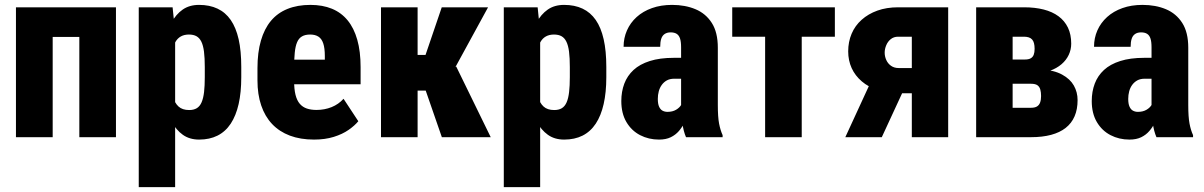

<svg xmlns="http://www.w3.org/2000/svg" viewBox="-20 -558 4899 781"><path d="M345.2 -528.3V-407.7H149.9V-528.3ZM194.3 -528.3V0H44.9V-528.3ZM451.7 -528.3V0H302.7V-528.3Z M692.4 -426.8V203.1H544.4V-528.3H682.1ZM961.4 -285.6V-244.1Q961.4 -182.1 950.7 -134.8Q939.9 -87.4 918.5 -54.9Q897 -22.5 864.7 -6.3Q832.5 9.8 790 9.8Q751 9.8 723.6 -9.8Q696.3 -29.3 678 -63.7Q659.7 -98.1 648.7 -143.3Q637.7 -188.5 631.3 -239.3V-284.2Q637.7 -338.4 648.2 -384.8Q658.7 -431.2 677.2 -465.6Q695.8 -500 723.1 -519Q750.5 -538.1 789.6 -538.1Q832.5 -538.1 864.7 -522.9Q897 -507.8 918.5 -476.8Q939.9 -445.8 950.7 -398.4Q961.4 -351.1 961.4 -285.6ZM813 -244.1V-285.6Q813 -322.3 809.8 -347.7Q806.6 -373 799.1 -388.4Q791.5 -403.8 779.3 -410.6Q767.1 -417.5 748.5 -417.5Q729.5 -417.5 715.8 -409.9Q702.1 -402.3 693.8 -387.7Q685.5 -373 681.9 -351.3Q678.2 -329.6 678.7 -300.8V-222.2Q678.2 -189.5 684.3 -164.3Q690.4 -139.2 706.1 -124.8Q721.7 -110.4 749.5 -110.4Q768.1 -110.4 780.5 -117.9Q793 -125.5 800 -141.8Q807.1 -158.2 810.1 -183.6Q813 -209 813 -244.1Z M1257.3 9.8Q1202.1 9.8 1159.2 -6.3Q1116.2 -22.5 1086.9 -53.5Q1057.6 -84.5 1042.5 -129.2Q1027.3 -173.8 1027.3 -231V-280.8Q1027.3 -344.7 1041.3 -392.8Q1055.2 -440.9 1082 -473.1Q1108.9 -505.4 1149.4 -521.7Q1189.9 -538.1 1242.7 -538.1Q1292 -538.1 1330.1 -522.5Q1368.2 -506.8 1394 -475.3Q1419.9 -443.8 1433.3 -396.2Q1446.8 -348.6 1446.8 -285.2V-215.3H1086.4V-315.4H1301.3V-330.1Q1301.3 -362.3 1294.9 -381.3Q1288.6 -400.4 1275.4 -408.9Q1262.2 -417.5 1241.7 -417.5Q1221.2 -417.5 1208.3 -409.9Q1195.3 -402.3 1188.5 -386.2Q1181.6 -370.1 1179 -343.8Q1176.3 -317.4 1176.3 -280.8V-231Q1176.3 -195.3 1182.1 -172.1Q1188 -148.9 1199.7 -135.5Q1211.4 -122.1 1228.3 -116.5Q1245.1 -110.8 1267.6 -110.8Q1300.3 -110.8 1328.9 -122.3Q1357.4 -133.8 1377.4 -156.2L1437.5 -64.9Q1423.3 -47.4 1398.2 -29.8Q1373 -12.2 1337.6 -1.2Q1302.2 9.8 1257.3 9.8Z M1678.7 -528.3V0H1529.8V-528.3ZM1965.3 -528.3 1780.3 -189.5H1656.2L1638.2 -334.5H1710.9L1776.9 -528.3ZM1777.3 0 1701.7 -218.3 1835.9 -287.1 1976.1 0Z M2177.2 -426.8V203.1H2029.3V-528.3H2167ZM2446.3 -285.6V-244.1Q2446.3 -182.1 2435.5 -134.8Q2424.8 -87.4 2403.3 -54.9Q2381.8 -22.5 2349.6 -6.3Q2317.4 9.8 2274.9 9.8Q2235.8 9.8 2208.5 -9.8Q2181.2 -29.3 2162.8 -63.7Q2144.5 -98.1 2133.5 -143.3Q2122.6 -188.5 2116.2 -239.3V-284.2Q2122.6 -338.4 2133.1 -384.8Q2143.6 -431.2 2162.1 -465.6Q2180.7 -500 2208 -519Q2235.4 -538.1 2274.4 -538.1Q2317.4 -538.1 2349.6 -522.9Q2381.8 -507.8 2403.3 -476.8Q2424.8 -445.8 2435.5 -398.4Q2446.3 -351.1 2446.3 -285.6ZM2297.9 -244.1V-285.6Q2297.9 -322.3 2294.7 -347.7Q2291.5 -373 2283.9 -388.4Q2276.4 -403.8 2264.2 -410.6Q2252 -417.5 2233.4 -417.5Q2214.4 -417.5 2200.7 -409.9Q2187 -402.3 2178.7 -387.7Q2170.4 -373 2166.7 -351.3Q2163.1 -329.6 2163.6 -300.8V-222.2Q2163.1 -189.5 2169.2 -164.3Q2175.3 -139.2 2190.9 -124.8Q2206.5 -110.4 2234.4 -110.4Q2252.9 -110.4 2265.4 -117.9Q2277.8 -125.5 2284.9 -141.8Q2292 -158.2 2294.9 -183.6Q2297.9 -209 2297.9 -244.1Z M2750.5 -127.4V-365.2Q2750.5 -388.7 2746.1 -401.6Q2741.7 -414.6 2732.4 -420.4Q2723.1 -426.3 2708 -426.3Q2693.4 -426.3 2683.6 -419.7Q2673.8 -413.1 2669.7 -400.1Q2665.5 -387.2 2665.5 -367.7H2516.6Q2516.6 -403.3 2530.3 -434.3Q2543.9 -465.3 2569.8 -488.8Q2595.7 -512.2 2632.1 -525.1Q2668.5 -538.1 2713.9 -538.1Q2767.1 -538.1 2809.1 -520.5Q2851.1 -502.9 2875.5 -464.6Q2899.9 -426.3 2899.9 -363.8V-130.9Q2899.9 -82.5 2905 -55.4Q2910.2 -28.3 2919.4 -8.3V0H2770.5Q2760.3 -23.4 2755.4 -57.6Q2750.5 -91.8 2750.5 -127.4ZM2768.1 -322.8 2768.6 -237.8H2722.7Q2705.1 -237.8 2692.6 -231Q2680.2 -224.1 2671.9 -212.6Q2663.6 -201.2 2659.7 -186.5Q2655.8 -171.9 2655.8 -155.8Q2655.8 -135.7 2660.9 -124.3Q2666 -112.8 2674.8 -107.9Q2683.6 -103 2695.3 -103Q2715.8 -103 2730.2 -111.6Q2744.6 -120.1 2751.5 -132.3Q2758.3 -144.5 2755.4 -153.8L2780.3 -95.2Q2772.9 -77.1 2763.9 -58.8Q2754.9 -40.5 2741.5 -24.9Q2728 -9.3 2708.5 0.2Q2689 9.8 2660.6 9.8Q2618.7 9.8 2583.7 -8.3Q2548.8 -26.4 2528.1 -61.5Q2507.3 -96.7 2507.3 -147Q2507.3 -185.5 2519.5 -217.8Q2531.7 -250 2557.1 -273.4Q2582.5 -296.9 2623.3 -309.8Q2664.1 -322.8 2721.2 -322.8Z M3241.2 -528.3V0H3092.3V-528.3ZM3376 -528.3V-408.7H2958.5V-528.3Z M3541.5 -267.1H3690.4L3566.9 0H3418.5ZM3633.3 -528.3H3836.9V0H3689V-408.7H3633.3Q3615.7 -408.7 3603.5 -398.9Q3591.3 -389.2 3585 -374Q3578.6 -358.9 3578.6 -343.8Q3578.6 -328.6 3585 -314.2Q3591.3 -299.8 3604.2 -290.5Q3617.2 -281.2 3635.7 -281.2H3744.6V-178.7H3635.7Q3588.4 -178.7 3550.3 -191.4Q3512.2 -204.1 3485.4 -227.1Q3458.5 -250 3444.3 -281Q3430.2 -312 3430.2 -349.1Q3430.2 -387.7 3444.1 -420.7Q3458 -453.6 3484.9 -477.5Q3511.7 -501.5 3549.1 -514.9Q3586.4 -528.3 3633.3 -528.3Z M4173.8 -217.3H4042.5L4041.5 -315.9H4148.9Q4164.1 -315.9 4172.6 -320.8Q4181.2 -325.7 4184.8 -335.2Q4188.5 -344.7 4188.5 -359.4Q4188.5 -372.6 4186 -382.1Q4183.6 -391.6 4178.2 -397.5Q4172.9 -403.3 4164.6 -406Q4156.2 -408.7 4145.5 -408.7H4099.1V0H3950.7V-528.3H4145.5Q4189.9 -528.3 4225.3 -519.3Q4260.7 -510.3 4285.6 -491.9Q4310.5 -473.6 4324 -445.8Q4337.4 -418 4337.4 -380.4Q4337.4 -356.4 4327.4 -335Q4317.4 -313.5 4298.1 -296.9Q4278.8 -280.3 4250.2 -269.8Q4221.7 -259.3 4184.6 -256.3ZM4173.8 0H4007.3L4057.1 -119.6H4173.8Q4189.5 -119.6 4198.2 -125Q4207 -130.4 4210.9 -141.1Q4214.8 -151.9 4214.8 -167.5Q4214.8 -182.1 4211.7 -193.6Q4208.5 -205.1 4200 -211.2Q4191.4 -217.3 4173.8 -217.3H4064.9L4065.9 -315.9H4182.1L4214.8 -275.9Q4267.6 -272.5 4300.3 -254.6Q4333 -236.8 4348.1 -210Q4363.3 -183.1 4363.3 -150.9Q4363.3 -113.3 4351.1 -85Q4338.9 -56.6 4314.9 -37.8Q4291 -19 4255.6 -9.5Q4220.2 0 4173.8 0Z M4664.1 -127.4V-365.2Q4664.1 -388.7 4659.7 -401.6Q4655.3 -414.6 4646 -420.4Q4636.7 -426.3 4621.6 -426.3Q4606.9 -426.3 4597.2 -419.7Q4587.4 -413.1 4583.3 -400.1Q4579.1 -387.2 4579.1 -367.7H4430.2Q4430.2 -403.3 4443.8 -434.3Q4457.5 -465.3 4483.4 -488.8Q4509.3 -512.2 4545.7 -525.1Q4582 -538.1 4627.4 -538.1Q4680.7 -538.1 4722.7 -520.5Q4764.6 -502.9 4789.1 -464.6Q4813.5 -426.3 4813.5 -363.8V-130.9Q4813.5 -82.5 4818.6 -55.4Q4823.7 -28.3 4833 -8.3V0H4684.1Q4673.8 -23.4 4668.9 -57.6Q4664.1 -91.8 4664.1 -127.4ZM4681.6 -322.8 4682.1 -237.8H4636.2Q4618.7 -237.8 4606.2 -231Q4593.8 -224.1 4585.4 -212.6Q4577.1 -201.2 4573.2 -186.5Q4569.3 -171.9 4569.3 -155.8Q4569.3 -135.7 4574.5 -124.3Q4579.6 -112.8 4588.4 -107.9Q4597.2 -103 4608.9 -103Q4629.4 -103 4643.8 -111.6Q4658.2 -120.1 4665 -132.3Q4671.9 -144.5 4668.9 -153.8L4693.8 -95.2Q4686.5 -77.1 4677.5 -58.8Q4668.5 -40.5 4655 -24.9Q4641.6 -9.3 4622.1 0.2Q4602.5 9.8 4574.2 9.8Q4532.2 9.8 4497.3 -8.3Q4462.4 -26.4 4441.7 -61.5Q4420.9 -96.7 4420.9 -147Q4420.9 -185.5 4433.1 -217.8Q4445.3 -250 4470.7 -273.4Q4496.1 -296.9 4536.9 -309.8Q4577.6 -322.8 4634.8 -322.8Z"/></svg>

Font: Roboto Condensed ExtraBold
Style: Regular
Weight: 800
Designer: Christian Robertson
Foundry: Google
Version: Version 3.008; 2023